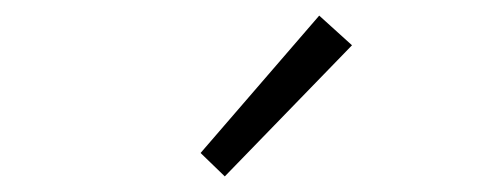

<svg xmlns="http://www.w3.org/2000/svg" viewBox="-20 -861 634 246"><path d="M237 -665 389 -841 431 -803 268 -635Z"/></svg>

Font: Merged Yaku Han JP Light
Style: Regular
Weight: 300
Designer: Ryoko NISHIZUKA 西塚涼子 (kana, bopomofo & ideographs); Paul D. Hunt (Latin, Greek & Cyrillic); Sandoll Communications 산돌커뮤니
Foundry: Adobe
Version: Version 2.004